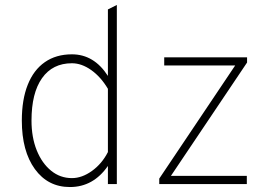

<svg xmlns="http://www.w3.org/2000/svg" viewBox="-20 -742 1089 774"><path d="M262 12Q173 12 120.5 -60.5Q68 -133 68 -256Q68 -340.5 91.8 -400.2Q115.5 -460 160.8 -491.5Q206 -523 270 -523Q359 -523 415 -436V-704L451 -722V0H415V-73Q356 12 262 12ZM270 -24Q310.5 -24 350.8 -53Q391 -82 415 -129V-384Q386.5 -432 347.8 -459.5Q309 -487 270 -487Q192 -487 149.5 -427Q107 -367 107 -256Q107 -188.5 128 -136.2Q149 -84 185.8 -54Q222.5 -24 270 -24ZM622 0V-22L928 -478H642V-511H976V-490L669 -33H975V0Z"/></svg>

Font: Overpass Thin
Style: Regular
Weight: 250
Designer: Delve Withrington, Dave Bailey, Thomas Jockin
Foundry: Delve Fonts LLC
Version: Version 4.000